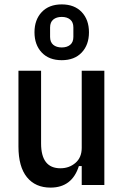

<svg xmlns="http://www.w3.org/2000/svg" viewBox="-20 -842 565 874"><path d="M352 -86H339Q308 12 210 12Q141 12 102.5 -35.5Q64 -83 64 -175V-520H167V-189Q167 -76 255 -76Q295 -76 323.5 -100.5Q352 -125 352 -169V-520H455V0H352ZM261 -568Q203 -568 170 -603Q137 -638 137 -695Q137 -752 170 -787Q203 -822 261 -822Q319 -822 352 -787Q385 -752 385 -695Q385 -638 352 -603Q319 -568 261 -568ZM261 -626Q285 -626 299.5 -638Q314 -650 314 -674V-717Q314 -741 299.5 -753Q285 -765 261 -765Q237 -765 222.5 -753Q208 -741 208 -717V-674Q208 -650 222.5 -638Q237 -626 261 -626Z"/></svg>

Font: IBM Plex Sans Cond Medm
Style: Regular
Weight: 500
Width: 3
Designer: Mike Abbink, Paul van der Laan, Pieter van Rosmalen
Foundry: Bold Monday
Version: Version 1.3